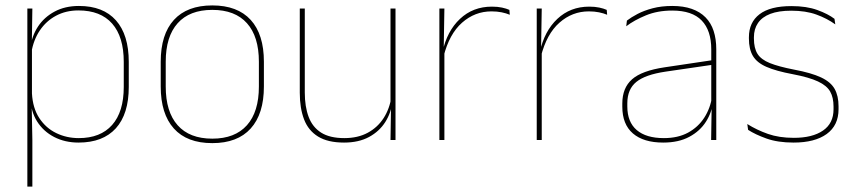

<svg xmlns="http://www.w3.org/2000/svg" viewBox="-20 -517 3161 709"><path d="M270 9.5Q220 9.5 180.2 -11Q140.5 -31.5 117 -68.5Q93.5 -105.5 93 -155.5H87L98 -172Q101 -117.5 125.2 -80.8Q149.5 -44 187.8 -25.5Q226 -7 271 -7Q351 -7 394 -55.5Q437 -104 437 -196V-288.5Q437 -381 394.2 -429.8Q351.5 -478.5 269.5 -478.5Q223.5 -478.5 187 -459Q150.5 -439.5 127 -404.5Q103.5 -369.5 96 -323L87 -341.5H92.5Q97.5 -384 120.2 -418.8Q143 -453.5 181.5 -474.2Q220 -495 271.5 -495Q361 -495 408.2 -441.8Q455.5 -388.5 455.5 -288.5V-196Q455.5 -96 407.8 -43.2Q360 9.5 270 9.5ZM81 172V-485.5H99.5L97.5 -356L98 -346.5V-138L97 -130.5L99.5 0V172Z M764 11.5Q670.5 11.5 622 -42.5Q573.5 -96.5 573.5 -197.5V-289Q573.5 -390 622.2 -443.5Q671 -497 764 -497Q857 -497 905.8 -443.5Q954.5 -390 954.5 -289V-197.5Q954.5 -96.5 905.8 -42.5Q857 11.5 764 11.5ZM764 -5Q847.5 -5 891.8 -54.5Q936 -104 936 -197.5V-289Q936 -382 892 -431.2Q848 -480.5 764 -480.5Q680 -480.5 636 -431.2Q592 -382 592 -289V-197.5Q592 -104 636 -54.5Q680 -5 764 -5Z M1105.5 -485.5V-175.5Q1105.5 -123 1119.8 -85.2Q1134 -47.5 1166 -27.2Q1198 -7 1251.5 -7Q1301.5 -7 1338 -26.8Q1374.5 -46.5 1396.8 -81.2Q1419 -116 1425.5 -160.5L1434.5 -141.5H1429Q1424.5 -101 1402.8 -66.5Q1381 -32 1342.8 -11.2Q1304.5 9.5 1250.5 9.5Q1190.5 9.5 1154.5 -12.8Q1118.5 -35 1102.8 -76.2Q1087 -117.5 1087 -174.5V-485.5ZM1440.5 -485.5V0H1422L1424 -127H1422V-485.5Z M1618 -308.5 1608.5 -320.5 1614 -325Q1630.5 -402 1678.5 -447.2Q1726.5 -492.5 1796.5 -492.5Q1817.5 -492.5 1833.8 -489Q1850 -485.5 1861 -480.5L1862.5 -462.5Q1849.5 -468 1832.5 -471.5Q1815.5 -475 1795 -475Q1733.5 -475 1686.2 -433.2Q1639 -391.5 1618 -308.5ZM1602.5 0V-485.5H1621L1618.5 -335L1621 -332.5V0Z M1977.5 -308.5 1968 -320.5 1973.5 -325Q1990 -402 2038 -447.2Q2086 -492.5 2156 -492.5Q2177 -492.5 2193.2 -489Q2209.5 -485.5 2220.5 -480.5L2222 -462.5Q2209 -468 2192 -471.5Q2175 -475 2154.5 -475Q2093 -475 2045.8 -433.2Q1998.5 -391.5 1977.5 -308.5ZM1962 0V-485.5H1980.5L1978 -335L1980.5 -332.5V0Z M2606 0 2608 -128 2606.5 -131.5V-292V-334.5Q2606.5 -404.5 2571.2 -441.2Q2536 -478 2462.5 -478Q2408 -478 2365 -460.2Q2322 -442.5 2292.5 -420L2295 -441Q2310.5 -453 2334.2 -465.5Q2358 -478 2390.2 -486.5Q2422.5 -495 2462.5 -495Q2504 -495 2534.5 -484.2Q2565 -473.5 2585.2 -453Q2605.5 -432.5 2615.2 -402.8Q2625 -373 2625 -335V0ZM2429 9.5Q2356.5 9.5 2317.2 -24.2Q2278 -58 2278 -123V-134.5Q2278 -192.5 2314 -224.2Q2350 -256 2434.5 -268.5L2615.5 -295.5L2616 -278.5L2438 -252.5Q2363 -241.5 2329.8 -214.5Q2296.5 -187.5 2296.5 -135.5V-124Q2296.5 -66.5 2331.2 -36.8Q2366 -7 2431.5 -7Q2483.5 -7 2520.8 -27.2Q2558 -47.5 2580.5 -82.2Q2603 -117 2609.5 -160.5L2619 -142H2613Q2609 -102.5 2587 -67.8Q2565 -33 2525.5 -11.8Q2486 9.5 2429 9.5Z M2910.5 9.5Q2852 9.5 2810.2 -5.5Q2768.5 -20.5 2742.5 -37.5L2739.5 -59Q2774.5 -37 2815.8 -22.5Q2857 -8 2911.5 -8Q2980 -8 3019 -34.8Q3058 -61.5 3058 -113.5V-123.5Q3058 -157 3045.5 -179Q3033 -201 3000.5 -216.2Q2968 -231.5 2907.5 -243Q2846 -254.5 2810.5 -270Q2775 -285.5 2760.2 -310.5Q2745.5 -335.5 2745.5 -374.5V-379.5Q2745.5 -434.5 2784.8 -464.5Q2824 -494.5 2902.5 -494.5Q2958.5 -494.5 2998.2 -480Q3038 -465.5 3061.5 -447.5L3064.5 -427Q3034 -449 2994.8 -463.2Q2955.5 -477.5 2902 -477.5Q2855 -477.5 2824.5 -465.8Q2794 -454 2779 -432Q2764 -410 2764 -379.5V-374.5Q2764 -339.5 2777.2 -318.2Q2790.5 -297 2823 -284Q2855.5 -271 2912 -260Q2976 -248 3011.8 -231.2Q3047.5 -214.5 3062 -188.8Q3076.5 -163 3076.5 -124.5V-113.5Q3076.5 -54 3032.8 -22.2Q2989 9.5 2910.5 9.5Z"/></svg>

Font: Anek Telugu Thin
Style: Regular
Weight: 250
Version: Version 1.003